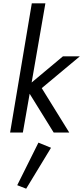

<svg xmlns="http://www.w3.org/2000/svg" viewBox="-20 -800 502 1159"><path d="M360 -460 171 -302 254 -780H172L41 0H118L159 -234L304 0H398L232 -268L462 -460ZM212 61 84 318 138 339 288 92Z"/></svg>

Font: Jost* 400 Book Italic
Style: Italic
Weight: 400
Italic angle: -10°
Version: Version 3.200; ttfautohint (v0.97) -l 8 -r 50 -G 200 -x 14 -